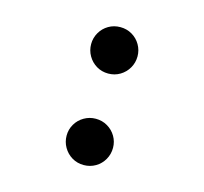

<svg xmlns="http://www.w3.org/2000/svg" viewBox="-85 -630 785 738"><g transform="rotate(15 307.5 -260.5)"><path d="M307.2 -534.9Q332.8 -534.9 353.8 -522.6Q374.9 -510.3 387.2 -489Q399.5 -467.7 399.5 -443.1Q399.5 -417.9 387.2 -396.7Q374.9 -375.4 353.8 -362.8Q332.8 -350.3 307.2 -350.3Q281.5 -350.3 260.5 -362.8Q239.5 -375.4 227.2 -396.7Q214.9 -417.9 214.9 -443.1Q214.9 -467.7 227.2 -489Q239.5 -510.3 260.5 -522.6Q281.5 -534.9 307.2 -534.9ZM307.2 -170.3Q332.8 -170.3 353.8 -157.9Q374.9 -145.6 387.2 -124.6Q399.5 -103.6 399.5 -79Q399.5 -53.8 387.4 -32.6Q375.4 -11.3 354.1 1.3Q332.8 13.8 307.2 13.8Q281.5 13.8 260.5 1.3Q239.5 -11.3 227.2 -32.6Q214.9 -53.8 214.9 -79Q214.9 -103.6 227.2 -124.6Q239.5 -145.6 260.8 -157.9Q282.1 -170.3 307.2 -170.3Z"/></g></svg>

Font: Fira Code Fixed Medium
Style: Regular
Weight: 500
Monospace: yes
Designer: Carrois Corporate, Edenspiekermann AG, Nikita Prokopov
Foundry: Carrois Corporate, Edenspiekermann AG, Nikita Prokopov
Version: Version 5.002